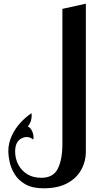

<svg xmlns="http://www.w3.org/2000/svg" viewBox="-20 -820 510 1040"><path d="M318 -40V-772L445 -800V0Q445 56 419 101.5Q393 147 342.5 173.5Q292 200 216 200Q155 200 117 178Q79 156 59 123Q39 90 32 56.5Q25 23 25 0Q25 -44 43.5 -84Q62 -124 91 -155.5Q120 -187 151 -207Q153 -188 149 -171Q145 -154 131 -135Q147 -128 156 -104.5Q165 -81 160 -64Q145 -76 130.5 -77.5Q116 -79 102 -73Q62 -57 62 1Q62 39 79 71.5Q96 104 127.5 123.5Q159 143 204 143Q269 143 293.5 93Q318 43 318 -40Z"/></svg>

Font: Reem Kufi SemiBold
Style: Regular
Weight: 600
Designer: Khaled Hosny
Version: Version 1.001